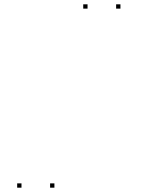

<svg xmlns="http://www.w3.org/2000/svg" viewBox="-20 -760 660 890"><path d="M538.3 -720V-740H518.3V-720ZM385.8 -720V-740H365.8V-720ZM79.6 110V90H59.6V110ZM232.2 110V90H212.2V110Z"/></svg>

Font: Monaspace Krypton Dots Var
Style: Regular
Weight: 400
Designer: Riley Cran and the Lettermatic Team
Version: Version 1.100 (Monaspace Krypton Dots)